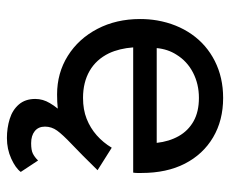

<svg xmlns="http://www.w3.org/2000/svg" viewBox="-75 -435 665 555"><g transform="rotate(90 257.5 -157.5)"><path d="M477 115Q466 130 438.5 142.5Q411 155 379 155Q350 155 324 147Q298 139 282 120.5Q266 102 266 73Q266 51 278 31Q285 19 294 8Q275 10 253 10Q191 10 141.5 -21Q92 -52 63.5 -106.5Q35 -161 35 -230Q35 -243 36 -255Q37 -267 39 -279Q49 -336 79 -379Q109 -422 156.5 -446Q204 -470 263 -470Q328 -470 377 -441Q426 -412 453 -359.5Q480 -307 480 -234Q480 -233 480 -233Q480 -232 480 -231Q480 -230 480 -230Q480 -229 480 -229V-228Q480 -228 480 -228V-224Q480 -224 480 -223Q480 -223 480 -223V-222Q480 -216 479 -210H117Q120 -170 134 -140Q152 -103 185 -84Q218 -65 263 -65Q297 -65 323.5 -75.5Q350 -86 371 -104.5Q392 -123 407 -148L472 -107Q425 -59 397 -32.5Q369 -6 357.5 10Q346 26 346 45Q346 64 359 74.5Q372 85 394 85Q414 85 424 80Q434 75 444 65ZM393 -278Q389 -314 373.5 -341.5Q358 -369 330.5 -384.5Q303 -400 263 -400Q223 -400 190 -383Q157 -366 138 -335Q122 -310 119 -278Z"/></g></svg>

Font: Jost
Style: Regular
Weight: 400
Version: Version 3.710